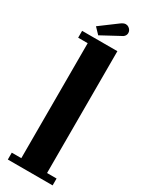

<svg xmlns="http://www.w3.org/2000/svg" viewBox="-231 -930 749 969"><g transform="rotate(30 144.0 -445.0)"><path d="M13.5 0V-40H69V-710H13.5V-750H219V-40H274.5V0ZM95 -771 62.5 -805 160 -877.5Q176 -889.5 188 -889.5Q198 -889.5 205.5 -884.2Q213 -879 217 -872Q221 -865 221 -857Q221 -835.5 195 -825Z"/></g></svg>

Font: Imbue 10pt Black
Style: Regular
Weight: 900
Designer: Tyler Finck
Foundry: Etcetera Type Company
Version: Version 1.102; ttfautohint (v1.8.3)